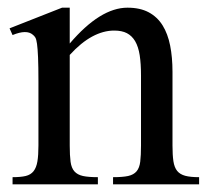

<svg xmlns="http://www.w3.org/2000/svg" viewBox="-20 -480 540 500"><path d="M274.4 0V-18.6Q299.3 -18.6 313.7 -21.7Q328.1 -24.9 335.7 -33.9Q343.3 -43 345.2 -59.1Q347.2 -75.2 347.2 -101.1V-283.7Q347.2 -314 343.8 -336.2Q340.3 -358.4 332 -372.6Q323.7 -386.7 310.5 -393.6Q297.4 -400.4 277.3 -400.4Q249 -400.4 220 -384.8Q190.9 -369.1 161.6 -336.9V-101.1Q161.6 -74.7 163.8 -58.6Q166 -42.5 173.8 -33.7Q181.6 -24.9 196 -21.7Q210.4 -18.6 234.9 -18.6V0H12.7V-18.6Q33.7 -18.6 46.9 -21.7Q60.1 -24.9 67.4 -34.2Q74.7 -43.5 77.4 -59.6Q80.1 -75.7 80.1 -101.1V-267.6Q80.1 -307.6 79.1 -330.6Q78.1 -353.5 76.4 -365.7Q74.7 -377.9 72 -382.3Q69.3 -386.7 65.4 -389.6Q49.3 -403.8 12.7 -388.7L4.9 -406.2L141.6 -460H161.6V-366.7Q241.2 -460 312 -460Q344.7 -460 367.2 -448Q389.6 -436 403.3 -414.1Q417 -392.1 423.1 -361.3Q429.2 -330.6 429.2 -293V-101.1Q429.2 -76.2 431.6 -60.1Q434.1 -43.9 441.4 -34.9Q448.7 -25.9 462.4 -22.2Q476.1 -18.6 498.5 -18.6V0Z"/></svg>

Font: Doulos SIL Phon
Style: Regular
Weight: 400
Designer: Walt Agee, Victor Gaultney, Peter Martin, Debbi Hosken, Becca Hirsbrunner
Foundry: SIL International
Version: Version 5.000